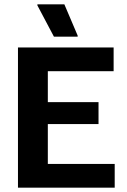

<svg xmlns="http://www.w3.org/2000/svg" viewBox="-20 -870 590 890"><path d="M340 -700V-705L278.3 -850H153.3V-845L230 -700ZM511.7 0V-110H201.7V-295H436.7V-396.7H201.7V-540H506.7V-650H63.3V0Z"/></svg>

Font: Familjen Grotesk
Style: Bold
Weight: 700
Designer: Anders Wikstroem, Jonas Baeckman, Matilda Gysing, Kristian Moeller
Foundry: Familjen STHLM AB
Version: Version 2.000